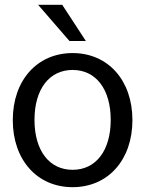

<svg xmlns="http://www.w3.org/2000/svg" viewBox="-20 -764 602 796"><path d="M281 12C428 12 529 -101 529 -266C529 -431 428 -544 281 -544C134 -544 33 -431 33 -266C33 -101 134 12 281 12ZM281 -60C184 -60 123 -140 123 -267C123 -394 184 -474 281 -474C378 -474 439 -394 439 -267C439 -140 378 -60 281 -60ZM268 -594H336L238 -744H138Z"/></svg>

Font: Ronzino
Style: Regular
Weight: 400
Designer: Nunzio Mazzaferro
Foundry: Collletttivo
Version: Version 1.000;Glyphs 3.3 (3337)